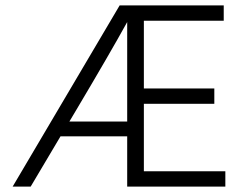

<svg xmlns="http://www.w3.org/2000/svg" viewBox="-20 -694 903 714"><path d="M94 0H27L425 -674H812V-617H515V-365H777V-308H515V-57H818V0H453V-187H205ZM263 -284 238 -242H453V-612Q389 -496 263 -284Z"/></svg>

Font: Hind Siliguri Light
Style: Regular
Weight: 300
Designer: Jyotish Sonowal
Foundry: Indian Type Foundry
Version: Version 1.001;PS 1.0;hotconv 1.0.86;makeotf.lib2.5.63406; tt